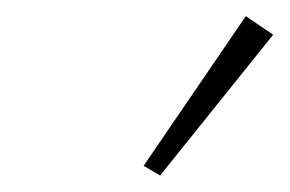

<svg xmlns="http://www.w3.org/2000/svg" viewBox="-20 -711 352 233"><path d="M174.3 -498 154.3 -509.8 278.3 -691.4 311.5 -668.9Z"/></svg>

Font: Elstob ExtraLight
Style: Italic
Weight: 200
Italic angle: -20°
Designer: Peter S. Baker
Version: Version 1.015